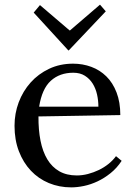

<svg xmlns="http://www.w3.org/2000/svg" viewBox="-20 -790 582 826"><path d="M295.4 -477.1Q236.8 -477.1 198.7 -442.6Q160.6 -408.2 148.4 -331.1H403.3Q403.3 -357.4 397.5 -383.5Q391.6 -409.7 378.7 -430.4Q365.7 -451.2 345.2 -464.1Q324.7 -477.1 295.4 -477.1ZM497.6 -294.9 145.5 -289.1Q145 -231.4 154.3 -184.6Q163.6 -137.7 183.6 -104.5Q203.6 -71.3 235.1 -53.2Q266.6 -35.2 310.5 -35.2Q334 -35.2 358.4 -41.5Q382.8 -47.9 405.5 -58.8Q428.2 -69.8 447.3 -85.2Q466.3 -100.6 479 -118.2L503.4 -98.1Q482.9 -66.9 455.8 -45.2Q428.7 -23.4 399.7 -9.8Q370.6 3.9 341.3 10Q312 16.1 286.6 16.1Q234.9 16.1 190.2 -2.4Q145.5 -21 112.8 -55.7Q80.1 -90.3 61.3 -139.2Q42.5 -188 42.5 -249Q42.5 -301.8 60.5 -349.9Q78.6 -397.9 111.8 -435.1Q145 -472.2 191.4 -494.1Q237.8 -516.1 294.4 -516.1Q335.9 -516.1 372.8 -502.4Q409.7 -488.8 437.5 -461.4Q465.3 -434.1 481.4 -392.3Q497.6 -350.6 497.6 -294.9ZM275.9 -573.2H273.9L125 -735.8L151.9 -768.1L279.3 -659.2H281.2L410.2 -770L435.1 -741.2Z"/></svg>

Font: Lora
Style: Regular
Weight: 400
Designer: Olga Karpushina, Alexei Vanyashin
Foundry: Cyreal (www.cyreal.org, a@cyreal.org)
Version: Version 1.014